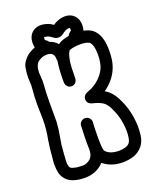

<svg xmlns="http://www.w3.org/2000/svg" viewBox="-163 -994 885 1089"><g transform="rotate(-20 280.0 -450.0)"><path d="M175 -70Q190 -70 210 -83Q236 -100 236 -144L235 -184Q235 -215 237 -250L238 -283Q238 -298 248.5 -308Q259 -318 273 -318Q287 -318 297.5 -308Q308 -298 308 -283Q308 -269 306 -247Q305 -220 305 -190Q305 -115 314 -106Q339 -78 393 -78Q415 -78 436 -85Q457 -92 464 -112.5Q471 -133 471 -171Q469 -249 439 -308V-309Q425 -342 404.5 -357.5Q384 -373 337 -384Q311 -393 311 -418Q311 -439 332 -450L346 -456Q358 -460 368 -465Q369 -465 369 -466Q400 -482 424 -509Q448 -536 457 -564Q466 -597 466 -630Q466 -694 444 -711H443Q427 -721 391 -721Q354 -721 325 -711L324 -710Q313 -699 304 -652Q299 -618 299 -552Q299 -535 289 -524.5Q279 -514 264 -514Q250 -514 240 -524.5Q230 -535 230 -552V-567Q230 -626 238 -678Q236 -684 236 -691Q236 -731 192 -731Q164 -731 139 -712Q117 -693 117 -650Q117 -637 118.5 -624Q120 -611 120 -599L119 -575Q115 -524 115 -471V-353Q112 -306 103.5 -263.5Q95 -221 93 -181L89 -122Q89 -105 93 -92.5Q97 -80 116 -76H117Q135 -70 158 -70ZM435 -787Q462 -782 484 -768Q534 -731 534 -635Q534 -579 523 -545Q501 -473 431 -423Q475 -399 502 -337Q537 -265 540 -173Q540 -151 537 -120Q528 -47 458 -19H457Q426 -9 389 -9Q322 -9 274 -48Q229 0 158 0Q47 0 25 -79Q20 -104 20 -129Q20 -145 22 -160Q28 -235 35 -274Q47 -334 47 -396L45 -478Q45 -530 50 -582L51 -600Q51 -610 50 -621Q49 -632 49 -644Q49 -668 54.5 -702Q60 -736 96 -767Q119 -784 143 -792Q140 -804 140 -819Q140 -866 175 -889Q194 -900 217 -900Q244 -900 275 -885Q284 -880 290 -875Q296 -880 305 -885Q336 -900 363 -900Q386 -900 405 -889Q440 -866 440 -819Q440 -800 435 -787ZM231 -794Q260 -785 279 -763Q302 -781 346 -788Q349 -796 356 -802Q368 -812 369 -813Q369 -824 368.5 -826Q368 -828 367.5 -828.5Q367 -829 365 -829Q346 -829 333 -819L329 -817Q309 -799 290 -799Q277 -799 268 -804.5Q259 -810 247 -819L243 -822Q227 -829 216 -829Q213 -829 212.5 -828.5Q212 -828 211.5 -826Q211 -824 211 -813Q212 -812 225 -802Z"/></g></svg>

Font: Bubblez Graffiti
Style: Regular
Weight: 400
Designer: GGBotNet
Foundry: GGBotNet
Version: 1.00